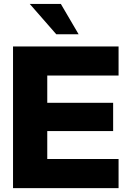

<svg xmlns="http://www.w3.org/2000/svg" viewBox="-20 -966 659 986"><path d="M46.9 0V-727.5H588.9V-578.1H222.7V-438H561V-293H222.7V-149.4H588.9V0ZM269 -790 132.8 -945.8H292.5L383.8 -790Z"/></svg>

Font: Inter Display ExtraBold
Style: Regular
Weight: 800
Designer: Rasmus Andersson
Foundry: rsms
Version: Version 4.000;git-a52131595